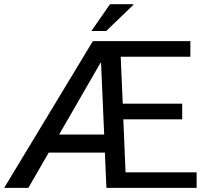

<svg xmlns="http://www.w3.org/2000/svg" viewBox="-30 -910 988 930"><path d="M922.4 0H485.4L478 -170.9H206.1L107.4 0H-9.8L419.9 -710.9H892.1V-635.3H554.7L564.5 -407.7H852.5V-332H567.4L578.1 -75.2H922.4ZM256.3 -258.3H474.6L459.5 -605L457 -606ZM502.9 -889.6H615.2L616.2 -886.7L484.4 -759.8H412.6Z"/></svg>

Font: GeogebraSans
Style: Regular
Weight: 400
Designer: Google
Version: Version 1.100140; 2013